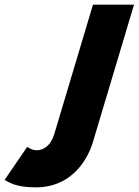

<svg xmlns="http://www.w3.org/2000/svg" viewBox="-34 -533 598 828"><path d="M367 -513 200.1 45C185.7 93 156.2 115 124.1 115C102.1 115 83.5 100 83.5 100L-14.2 243C7.5 254 33.2 275 121.6 275C264.3 275 339.7 170 366.9 79L544 -513Z"/></svg>

Font: Hussar
Style: BdSuprExtOblThree
Weight: 700
Foundry: Cannot Into Space Fonts
Version: Version 2.00